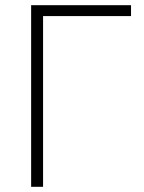

<svg xmlns="http://www.w3.org/2000/svg" viewBox="-20 -720 555 740"><path d="M100 -700H485V-658H146V0H100Z"/></svg>

Font: PT Root UI Web Light
Style: Regular
Weight: 300
Designer: Vitaly Kuzmin
Foundry: ParaType Ltd.
Version: Version 1.000W